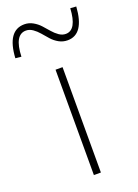

<svg xmlns="http://www.w3.org/2000/svg" viewBox="-202 -841 649 903"><g transform="rotate(-20 122.5 -389.0)"><path d="M105.5 0V-527.3H140.6V0ZM207 -637.7Q183.6 -637.7 163.6 -648.9Q143.6 -660.2 128.9 -676.8Q114.3 -693.4 100.6 -709.5Q86.9 -725.6 70.8 -736.8Q54.7 -748 37.1 -748Q-20.5 -748 -24.4 -639.6L-53.7 -642.6Q-45.9 -778.3 40 -778.3Q62.5 -778.3 82.5 -767.1Q102.5 -755.9 117.2 -739.7Q131.8 -723.6 145.5 -707.5Q159.2 -691.4 175.3 -680.2Q191.4 -668.9 209 -668.9Q263.7 -668.9 269.5 -775.4L298.8 -773.4Q290 -637.7 207 -637.7Z"/></g></svg>

Font: Gen Shin Gothic ExtraLight
Style: Regular
Weight: 100
Designer: [Source Han Sans]
Ryoko NISHIZUKA  (kana & ideographs); Paul D. Hunt (Latin, Greek & Cyrillic); Wenlong ZHANG  (bopomofo
Version: Version 1.002.20150607